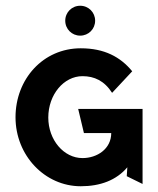

<svg xmlns="http://www.w3.org/2000/svg" viewBox="-20 -640 551 668"><path d="M476 -261H252L272 -177H367C367 -122 318 -90 267 -90C202 -90 148 -153 148 -231C148 -311 202 -375 267 -375C308 -375 343 -359 370 -317L440 -392C399 -442 343 -472 261 -472C130 -472 34 -365 34 -232C34 -99 136 8 261 8C329 8 385 -13 423 -58L421 -27L476 0ZM259 -620C230 -620 207 -597 207 -568C207 -539 230 -516 259 -516C288 -516 311 -539 311 -568C311 -597 288 -620 259 -620Z"/></svg>

Font: Hussar Tani
Style: Bold
Weight: 700
Foundry: Cannot Into Space Fonts
Version: Version 0.92